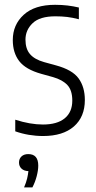

<svg xmlns="http://www.w3.org/2000/svg" viewBox="-20 -570 410 818"><path d="M163.5 9.5Q102 9.5 45 -10.5V-60Q108.5 -39.5 163 -39.5Q223.5 -39.5 255.8 -66Q288 -92.5 288 -141.5Q288 -185.5 267 -207.8Q246 -230 206 -241.5L155.5 -255.5Q89.5 -274 62 -309.5Q34.5 -345 34.5 -399.5Q34.5 -464.5 81 -507Q127.5 -549.5 214.5 -549.5Q243.5 -549.5 268 -546.5Q292.5 -543.5 316 -538V-488Q289 -495 265.8 -497.8Q242.5 -500.5 216 -500.5Q149.5 -500.5 119 -471.2Q88.5 -442 88.5 -401Q88.5 -362 107.8 -339.5Q127 -317 167.5 -305.5L218.5 -291.5Q288.5 -272.5 315 -235.8Q341.5 -199 341.5 -144Q341.5 -72 294.8 -31.2Q248 9.5 163.5 9.5ZM82.5 228.5Q91.5 207.5 95.5 190.8Q99.5 174 101 159Q82.5 158.5 71.8 148.5Q61 138.5 61 122.5Q61 106.5 71.5 96.5Q82 86.5 100.5 86.5Q143 86.5 143 135.5Q143 155 136.5 180.2Q130 205.5 118 228.5Z"/></svg>

Font: Encode Sans Condensed Light
Style: Regular
Weight: 300
Width: 3
Designer: Multiple Designers
Foundry: Impallari Type
Version: Version 3.000; ttfautohint (v1.8.3) -l 8 -r 50 -G 200 -x 14 